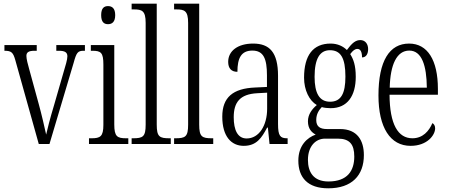

<svg xmlns="http://www.w3.org/2000/svg" viewBox="-20 -780 2432 1040"><path d="M63 -454 190 0H248L379 -440C394 -495 401 -505 433 -505H440V-536H285V-505H299C332 -505 345 -496 345 -475C345 -457 336 -428 320 -374L273 -211C250 -135 236 -78 230 -51C222 -88 205 -162 190 -216L138 -406C131 -430 123 -461 123 -477C123 -496 134 -505 167 -505H179V-536H4V-505C41 -505 51 -497 63 -454Z M565 -649C587 -649 604 -661 604 -698C604 -735 587 -747 565 -747C543 -747 528 -735 528 -698C528 -661 543 -649 565 -649ZM462 0H675V-31H664C615 -31 599 -40 599 -106V-536H472V-505H480C527 -505 540 -495 540 -430V-104C540 -40 523 -31 475 -31H462Z M693 0H905V-31H898C844 -31 829 -39 829 -105V-760H693V-729H705C749 -729 769 -722 769 -656V-105C769 -39 754 -31 700 -31H693Z M923 0H1135V-31H1128C1074 -31 1059 -39 1059 -105V-760H923V-729H935C979 -729 999 -722 999 -656V-105C999 -39 984 -31 930 -31H923Z M1300 10C1369 10 1397 -32 1427 -89H1431L1440 0H1538V-31H1535C1498 -31 1486 -44 1486 -108V-369C1486 -497 1440 -544 1351 -544C1268 -544 1216 -504 1216 -445C1216 -410 1233 -391 1266 -391C1266 -466 1287 -506 1347 -506C1408 -506 1426 -461 1426 -372V-309L1362 -306C1242 -301 1184 -253 1184 -148C1184 -41 1233 10 1300 10ZM1316 -30C1267 -30 1246 -76 1246 -145C1246 -225 1279 -270 1373 -275L1427 -278V-191C1427 -100 1383 -30 1316 -30Z M1758 240C1886 240 1951 170 1951 60C1951 -18 1916 -81 1822 -81H1751C1714 -81 1693 -94 1693 -130C1693 -163 1708 -184 1723 -200C1734 -196 1757 -194 1771 -194C1862 -194 1907 -261 1907 -364C1907 -427 1894 -460 1877 -487C1892 -507 1903 -515 1916 -515C1933 -515 1941 -498 1941 -469C1963 -469 1974 -488 1974 -514C1974 -540 1960 -563 1931 -563C1897 -563 1875 -529 1859 -509C1839 -529 1809 -544 1771 -544C1677 -544 1627 -482 1627 -359C1627 -292 1655 -235 1696 -211C1671 -190 1648 -161 1648 -123C1648 -82 1669 -62 1690 -51C1645 -35 1596 7 1596 90C1596 182 1647 240 1758 240ZM1768 -229C1710 -229 1684 -275 1684 -364C1684 -463 1713 -508 1767 -508C1825 -508 1851 -467 1851 -365C1851 -273 1827 -229 1768 -229ZM1759 203C1677 203 1648 151 1648 86C1648 11 1691 -29 1740 -29H1810C1874 -29 1899 2 1899 68C1899 144 1863 203 1759 203Z M2204 10C2294 10 2337 -48 2337 -85C2337 -100 2330 -109 2322 -113C2304 -70 2270 -31 2214 -31C2136 -31 2091 -106 2090 -267H2352V-298C2352 -454 2296 -544 2196 -544C2090 -544 2030 -451 2030 -263C2030 -89 2094 10 2204 10ZM2292 -305H2091C2094 -430 2129 -506 2197 -506C2265 -506 2291 -424 2292 -305Z"/></svg>

Font: Noto Serif Devanagari ExtraCondensed Light
Style: Regular
Weight: 300
Width: 2
Designer: Universal Thirst, Indian Type Foundry and the Monotype Design Team
Foundry: Monotype Imaging Inc.
Version: Version 2.004